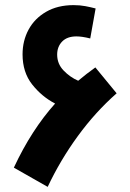

<svg xmlns="http://www.w3.org/2000/svg" viewBox="-20 -704 509 749"><path d="M166 25 34 -50Q69 -125 109.5 -187.5Q150 -250 195 -300Q143 -327 105.5 -374.5Q68 -422 68 -492Q68 -545 91.5 -588.5Q115 -632 160 -658Q205 -684 267 -684Q292 -684 313 -680Q334 -676 353 -671L332 -554Q300 -562 278 -562Q242 -562 222.5 -542Q203 -522 203 -491Q203 -455 228 -429Q253 -403 285 -389Q317 -416 352 -441L435 -340Q352 -267 283.5 -173Q215 -79 166 25Z"/></svg>

Font: Noto Sans Arabic ExtCond
Style: Bold
Weight: 700
Width: 2
Designer: Monotype Design Team, Nadine Chahine, Nizar Qandah and Khaled Hosny
Foundry: Monotype Imaging Inc.
Version: Version 2.012; ttfautohint (v1.8.4.7-5d5b)